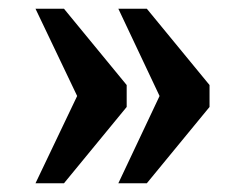

<svg xmlns="http://www.w3.org/2000/svg" viewBox="-20 -489 558 438"><path d="M250 -71H315L458 -245V-295L315 -469H250L344 -270ZM61 -71H126L269 -245V-295L126 -469H61L156 -270Z"/></svg>

Font: Noto Serif SemiCondensed
Style: Bold
Weight: 700
Width: 4
Designer: Monotype Design Team
Foundry: Monotype Imaging Inc.
Version: Version 2.015